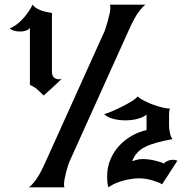

<svg xmlns="http://www.w3.org/2000/svg" viewBox="-20 -808 815 828"><path d="M432 -676Q433 -680 437 -691.5Q441 -703 445 -718Q449 -733 452.5 -748.5Q456 -764 456 -776Q456 -780 454 -788H608Q597 -782 578 -756.5Q559 -731 535 -677L280 -112Q278 -108 274 -96Q270 -84 266 -69Q262 -54 259 -38.5Q256 -23 256 -12Q256 -8 258 0H104Q115 -6 134 -31.5Q153 -57 177 -111ZM448 0Q444 -11 443 -23Q442 -35 442 -47Q442 -87 456.5 -121Q471 -155 495 -180.5Q519 -206 549.5 -223Q580 -240 612 -247V-314Q600 -303 575 -296Q550 -289 521 -289Q493 -289 468 -295.5Q443 -302 429 -316Q439 -318 460.5 -327Q482 -336 505 -347.5Q528 -359 547.5 -371Q567 -383 573 -392Q586 -381 605.5 -371.5Q625 -362 645 -355Q665 -348 682.5 -344Q700 -340 709 -340H713Q709 -331 709 -312V-267Q709 -254 712.5 -236Q716 -218 724 -208Q685 -201 656 -193Q627 -185 606 -174.5Q585 -164 571.5 -149Q558 -134 550 -113Q561 -116 570.5 -119Q580 -122 594 -122Q623 -122 650.5 -115Q678 -108 686 -103Q703 -119 727 -119Q736 -119 745 -115L679 -13Q672 -18 660 -22.5Q648 -27 634.5 -31Q621 -35 606.5 -37Q592 -39 580 -39Q569 -39 552.5 -37Q536 -35 517.5 -30.5Q499 -26 480.5 -18.5Q462 -11 448 0ZM204 -501Q204 -481 213 -473.5Q222 -466 234 -466Q241 -466 247 -469Q242 -464 231.5 -454Q221 -444 209 -433Q197 -422 185.5 -411.5Q174 -401 168 -396Q152 -413 139.5 -423.5Q127 -434 109 -442V-688Q104 -680 92 -676Q80 -672 67 -672Q52 -672 39 -676Q26 -680 22 -686Q35 -690 50.5 -701.5Q66 -713 79.5 -728Q93 -743 104 -759Q115 -775 120 -788Q129 -777 140 -771Q151 -765 163 -761Q175 -757 185.5 -755.5Q196 -754 204 -752Z"/></svg>

Font: New Rocker
Style: Regular
Weight: 400
Designer: Pablo Impallari, Brenda Gallo, Rodrigo Fuenzalida
Foundry: Pablo Impallari, Brenda Gallo, Rodrigo Fuenzalida
Version: Version 1.000; ttfautohint (v0.93) -l 8 -r 50 -G 200 -x 14 -